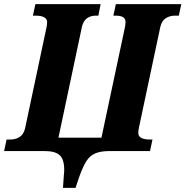

<svg xmlns="http://www.w3.org/2000/svg" viewBox="-54 -734 901 933"><path d="M252 179 256 121Q258 103 258 91Q258 41 236.5 20.5Q215 0 162 0H-34L-22 -56H-4Q22 -56 41.5 -68.5Q61 -81 68 -111L172 -601Q175 -616 175 -626Q175 -658 118 -658H106L118 -714H435L424 -658H412Q387 -658 369 -645.5Q351 -633 344 -603L230 -65H439L553 -601Q556 -616 556 -628Q556 -658 508 -658H497L509 -714H827L815 -658H797Q771 -658 751.5 -645.5Q732 -633 725 -603L621 -113Q618 -98 618 -88Q618 -56 675 -56H687L675 0H479Q435 0 408.5 11.5Q382 23 365.5 49.5Q349 76 333 120L313 179Z"/></svg>

Font: Noto Serif SemiCondensed ExtraBold
Style: Italic
Weight: 800
Width: 4
Italic angle: -12°
Designer: Monotype Design Team
Foundry: Monotype Imaging Inc.
Version: Version 2.014; ttfautohint (v1.8.4.7-5d5b)